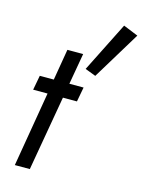

<svg xmlns="http://www.w3.org/2000/svg" viewBox="-121 -881 714 953"><g transform="rotate(15 236.0 -404.5)"><path d="M396 -809 472 -778 322 -531 267 -552ZM56 -460H128L155 -620H236L208 -460H281L267 -385H195L128 0H51L116 -385H42Z"/></g></svg>

Font: Von Book
Style: Italic
Weight: 400
Version: Version 4.000; ttfautohint (v1.8.4.7-5d5b)